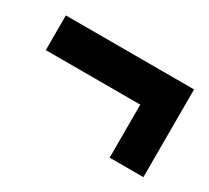

<svg xmlns="http://www.w3.org/2000/svg" viewBox="-55 -468 376 345"><g transform="rotate(30 133.0 -295.0)"><path d="M196 -314V-204H266V-386H0V-314Z"/></g></svg>

Font: Queering
Style: Regular
Weight: 400
Designer: Adam Naccarato
Foundry: adamnac
Version: Version 2.000;hotconv 1.0.109;makeotfexe 2.5.65596